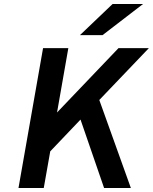

<svg xmlns="http://www.w3.org/2000/svg" viewBox="-20 -941 765 961"><path d="M72.5 0 195.5 -700H322L265.5 -378L573 -700H725L477 -440.5L635 0H501L383 -342.5L231.5 -183.5L199 0ZM380 -765 543.5 -921H696L493 -765Z"/></svg>

Font: Overpass
Style: Bold Italic
Weight: 700
Italic angle: -10°
Designer: Delve Withrington, Dave Bailey, Thomas Jockin
Foundry: Delve Fonts LLC
Version: Version 4.000; ttfautohint (v1.8.3)